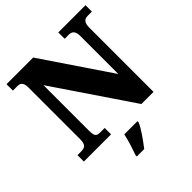

<svg xmlns="http://www.w3.org/2000/svg" viewBox="-248 -873 1253 1253"><g transform="rotate(-45 378.5 -246.5)"><path d="M20 0H271V-59H231C198 -59 186 -66 186 -120V-539L551 0H663V-594C663 -639 681 -655 709 -655H749V-714H498V-655H538C563 -655 583 -641 583 -598V-245L266 -714H20V-655H59C84 -655 106 -648 106 -598V-120C106 -66 85 -59 51 -59H20ZM288 208V221H356C390 177 437 113 454 71V61H332C324 103 302 170 288 208Z"/></g></svg>

Font: Noto Serif Sinhala SemiCondensed Black
Style: Regular
Weight: 900
Width: 4
Designer: Jelle Bosma - Monotype Design Team
Foundry: Monotype Imaging Inc.
Version: Version 2.007